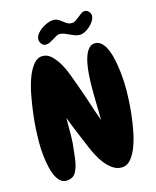

<svg xmlns="http://www.w3.org/2000/svg" viewBox="-134 -1015 901 1112"><g transform="rotate(-15 316.5 -458.5)"><path d="M597.7 -418.9Q597.7 -397.5 595.7 -357.9Q593.8 -318.4 588.4 -271Q583 -223.6 573.2 -174.3Q563.5 -125 547.9 -85Q532.2 -44.9 509.8 -19Q487.3 6.8 456.1 6.8Q426.8 6.8 402.3 -10.3Q377.9 -27.3 358.4 -52.2Q338.9 -77.1 324.2 -105.5Q309.6 -133.8 299.8 -157.2Q279.3 -207 258.8 -255.4Q238.3 -303.7 219.7 -353.5V-326.2Q219.7 -284.2 219.2 -242.7Q218.8 -201.2 212.9 -160.2Q210.9 -143.6 208.5 -121.6Q206.1 -99.6 201.2 -78.1Q196.3 -56.6 187 -38.1Q177.7 -19.5 162.1 -10.7Q153.3 -5.9 146 -4.9Q138.7 -3.9 129.9 -2H127Q104.5 -2 88.9 -17.1Q73.2 -32.2 62.5 -56.2Q51.8 -80.1 45.4 -109.9Q39.1 -139.6 35.6 -168.5Q32.2 -197.3 31.2 -221.7Q30.3 -246.1 30.3 -260.7Q30.3 -283.2 32.2 -326.7Q34.2 -370.1 40.5 -422.9Q46.9 -475.6 57.1 -531.2Q67.4 -586.9 84 -632.3Q100.6 -677.7 124 -706.5Q147.5 -735.4 178.7 -735.4Q209 -735.4 232.9 -711.9Q256.8 -688.5 275.4 -656.2Q293.9 -624 306.6 -588.9Q319.3 -553.7 328.1 -530.3Q344.7 -484.4 360.4 -439Q376 -393.6 390.6 -346.7Q391.6 -344.7 394.5 -335.9Q397.5 -327.1 401.4 -316.4Q405.3 -304.7 411.1 -290Q411.1 -302.7 410.6 -308.1Q410.2 -313.5 410.2 -317.9Q410.2 -322.3 410.2 -329.1Q410.2 -335.9 410.2 -350.6Q409.2 -382.8 408.7 -415Q408.2 -447.3 408.2 -478.5Q408.2 -492.2 408.7 -516.6Q409.2 -541 411.6 -568.8Q414.1 -596.7 418.9 -625Q423.8 -653.3 433.1 -676.3Q442.4 -699.2 456.5 -713.9Q470.7 -728.5 491.2 -728.5Q515.6 -728.5 533.2 -710Q550.8 -691.4 562.5 -662.6Q574.2 -633.8 581.1 -598.1Q587.9 -562.5 591.8 -528.3Q595.7 -494.1 596.7 -464.8Q597.7 -435.5 597.7 -418.9ZM516.6 -887.7Q516.6 -873 506.8 -856.9Q497.1 -840.8 482.4 -827.6Q467.8 -814.5 451.2 -806.2Q434.6 -797.9 419.9 -797.9Q405.3 -797.9 391.1 -803.2Q377 -808.6 362.8 -815.4Q348.6 -822.3 335 -827.6Q321.3 -833 307.6 -833Q296.9 -833 286.1 -826.7Q275.4 -820.3 263.7 -813Q252 -805.7 239.7 -799.8Q227.5 -793.9 215.8 -793.9Q200.2 -793.9 190.4 -807.1Q180.7 -820.3 180.7 -834Q180.7 -850.6 192.4 -866.2Q204.1 -881.8 221.7 -894Q239.3 -906.2 258.3 -913.6Q277.3 -920.9 292 -920.9Q308.6 -920.9 320.8 -914.1Q333 -907.2 343.8 -898.4Q354.5 -889.6 365.7 -882.8Q377 -876 392.6 -876Q405.3 -876 416.5 -883.3Q427.7 -890.6 439 -899.9Q450.2 -909.2 460.4 -916.5Q470.7 -923.8 482.4 -923.8Q496.1 -923.8 506.3 -912.1Q516.6 -900.4 516.6 -887.7Z"/></g></svg>

Font: Chewy
Style: Regular
Weight: 400
Version: Version 1.001